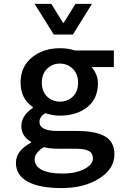

<svg xmlns="http://www.w3.org/2000/svg" viewBox="-20 -751 640 988"><path d="M256.8 -573.2 158.2 -731H244.1L304.2 -633.8H308.1L368.2 -731H453.1L355 -573.2ZM288.1 -228Q328.1 -228 355 -254.4Q381.8 -280.3 381.8 -325.2Q381.8 -370.1 354.5 -397Q327.1 -423.8 288.1 -423.8Q249 -423.8 222.2 -397Q195.3 -370.1 195.3 -325.7Q195.3 -281.2 221.7 -254.9Q248 -228.5 288.1 -228ZM568.8 43Q569.3 117.2 491.2 167Q413.1 216.8 297.9 216.8Q182.6 216.8 122.1 183.6Q62 150.4 62 86.9Q62 23.9 140.1 -17.1V-21Q89.8 -49.8 89.8 -102.5Q89.8 -155.3 148.9 -195.8V-200.2Q85.9 -243.2 85.9 -325.7Q85.9 -408.2 144.5 -455.6Q203.1 -502.9 288.1 -502.9Q332 -502.9 365.2 -491.2H565.9V-405.8H451.2Q484.4 -366.7 483.9 -321.8Q483.4 -242.2 428.7 -199.2Q374 -156.2 288.1 -155.8Q251 -155.8 212.9 -168.9Q183.1 -149.9 183.1 -124Q183.1 -77.1 275.9 -77.1H376Q473.1 -77.1 521 -48.8Q568.8 -20.5 568.8 43ZM300.8 142.1Q369.6 142.1 414.1 118.7Q458 95.7 458 65.4Q458 35.2 434.6 24.4Q411.1 13.7 358.9 14.2H280.8Q231 14.2 206.1 5.9Q158.2 34.7 158.2 69.3Q158.2 104 195.3 123Q232.4 142.1 300.8 142.1Z"/></svg>

Font: SourceCodePro-Semibold
Style: Regular
Weight: 600
Monospace: yes
Designer: Paul D. Hunt
Foundry: Adobe Systems Incorporated
Version: Version 1.009;PS 1.000;hotconv 1.0.70;makeotf.lib2.5.5900